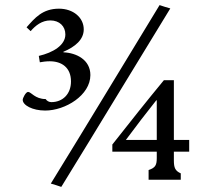

<svg xmlns="http://www.w3.org/2000/svg" viewBox="-20 -704 842 752"><path d="M647 -671C633 -675 619 -679 605 -684C463 -451 322 -217 179 15C193 19 206 23 220 28C363 -204 504 -438 647 -671ZM721 -110V-156H661V-390H622C555 -309 487 -223 420 -138V-110H594V-85C594 -58 589 -47 562 -38V0H688V-25C666 -35 661 -47 661 -76V-110ZM594 -156H473C514 -211 552 -261 592 -311H594ZM229 -499C228 -500 228 -500 228 -501C275 -521 308 -549 308 -589C308 -635 267 -670 211 -670C146 -670 116 -633 84 -597L100 -582C119 -604 144 -624 177 -624C213 -624 236 -601 236 -569C236 -527 188 -498 132 -485L136 -460C147 -462 160 -464 175 -464C221 -464 258 -440 258 -385C258 -335 225 -304 181 -304C172 -304 163 -309 159 -316C117 -316 102 -344 90 -344C81 -344 69 -320 69 -313C69 -292 107 -271 157 -271C236 -271 334 -331 334 -410C334 -470 279 -497 229 -499Z"/></svg>

Font: Sibila
Style: Regular
Weight: 400
Designer: Stefan Peev
Foundry: Context Ltd
Version: Version 1.000